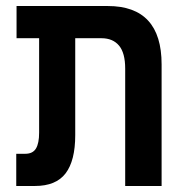

<svg xmlns="http://www.w3.org/2000/svg" viewBox="-20 -618 613 638"><path d="M34 0V-107H64Q89 -107 99.5 -124.5Q110 -142 110 -177V-491H35V-598H338Q517 -598 517 -404V0H396V-390Q396 -442 375.5 -466.5Q355 -491 317 -491H230V-169Q230 -84 198 -42Q166 0 96 0Z"/></svg>

Font: Noto Sans Hebrew Condensed SemiBold
Style: Regular
Weight: 600
Width: 3
Designer: Monotype Design Team
Foundry: Monotype Imaging Inc.
Version: Version 2.004; ttfautohint (v1.8.4.7-5d5b)